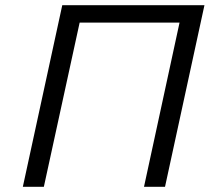

<svg xmlns="http://www.w3.org/2000/svg" viewBox="-20 -720 821 740"><path d="M535 0 672 -633H287L149 0H68L220 -700H768L616 0Z"/></svg>

Font: Isabella Sans
Style: Italic
Weight: 400
Italic angle: -12°
Designer: Christian Thalmann (Catharsis Fonts), Cristiano Sobral
Foundry: The Isabella Sans Project Authors
Version: Version 2.026; ttfautohint (v1.8.4.7-5d5b-dirty)